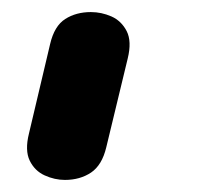

<svg xmlns="http://www.w3.org/2000/svg" viewBox="-20 -180 336 318"><path d="M87.5 118Q70.5 118 54 110.5Q37.5 103 29.2 86Q21 69 28 41L63 -107Q70 -137 88 -148.5Q106 -160 130.5 -160Q148 -160 164.5 -152.8Q181 -145.5 189.8 -128.5Q198.5 -111.5 191.5 -83L156 64Q149 93.5 130.8 105.8Q112.5 118 87.5 118Z"/></svg>

Font: Edu AU VIC WA NT Hand SemiBold
Style: Regular
Weight: 600
Version: Version 1.001